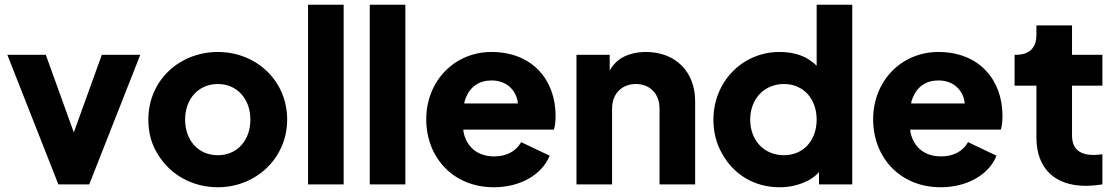

<svg xmlns="http://www.w3.org/2000/svg" viewBox="-20 -777 4698 809"><path d="M356 0 571 -546H409L291 -219L173 -546H11L226 0Z M898 12C1058 12 1190 -110 1190 -273C1190 -438 1059 -558 898 -558C736 -558 605 -438 605 -273C605 -218 618 -170 645 -127C697 -41 790 12 898 12ZM898 -123C816 -123 760 -185 760 -273C760 -360 816 -423 898 -423C979 -423 1035 -360 1035 -273C1035 -185 979 -123 898 -123Z M1428 0V-757H1278V0Z M1688 0V-757H1538V0Z M2061 12C2172 12 2264 -41 2296 -121L2176 -178C2155 -141 2116 -118 2063 -118C2004 -118 1962 -145 1942 -192C1937 -204 1933 -217 1932 -231H2314C2319 -246 2321 -268 2321 -289C2321 -440 2223 -558 2051 -558C1896 -558 1776 -437 1776 -274C1776 -116 1887 12 2061 12ZM1936 -341C1937 -349 1939 -356 1942 -363C1961 -412 1999 -438 2051 -438C2104 -438 2142 -410 2157 -366C2160 -358 2161 -350 2162 -341Z M2559 0V-319C2559 -382 2600 -423 2659 -423C2719 -423 2759 -382 2759 -319V0H2909V-351C2909 -475 2826 -558 2702 -558C2664 -558 2631 -550 2603 -535C2580 -522 2562 -503 2549 -480V-546H2409V0Z M3265 12C3302 12 3337 5 3369 -9C3394 -19 3414 -33 3431 -52V0H3571V-757H3421V-500C3407 -514 3390 -526 3371 -536C3340 -551 3304 -558 3264 -558C3108 -558 2986 -432 2986 -273C2986 -220 2998 -172 3023 -129C3071 -42 3158 12 3265 12ZM3283 -123C3200 -123 3141 -185 3141 -273C3141 -360 3200 -423 3283 -423C3365 -423 3421 -361 3421 -273C3421 -185 3365 -123 3283 -123Z M3944 12C4055 12 4147 -41 4179 -121L4059 -178C4038 -141 3999 -118 3946 -118C3887 -118 3845 -145 3825 -192C3820 -204 3816 -217 3815 -231H4197C4202 -246 4204 -268 4204 -289C4204 -440 4106 -558 3934 -558C3779 -558 3659 -437 3659 -274C3659 -116 3770 12 3944 12ZM3819 -341C3820 -349 3822 -356 3825 -363C3844 -412 3882 -438 3934 -438C3987 -438 4025 -410 4040 -366C4043 -358 4044 -350 4045 -341Z M4555 6C4578 6 4605 3 4625 0V-127C4612 -126 4599 -124 4590 -124C4527 -124 4497 -151 4497 -207V-416H4625V-546H4497V-670H4347V-630C4347 -574 4316 -546 4260 -546H4255V-416H4347V-197C4347 -69 4423 6 4555 6Z"/></svg>

Font: Plus Jakarta Sans ExtraBold
Style: Regular
Weight: 800
Designer: Gumpita Rahayu
Foundry: Tokotype
Version: Version 2.071;gftools[0.9.30]